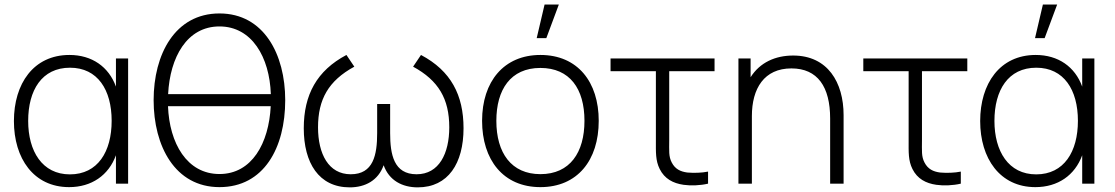

<svg xmlns="http://www.w3.org/2000/svg" viewBox="-20 -792 4810 828"><path d="M480 -418.5C449 -504 376.5 -555 279.5 -555C124.5 -555 40 -431 40 -270C40 -109 125 15 278 15C375 15 448.5 -36 480 -122.5V0H532.5V-540H480ZM281.5 -40C162 -40 101.5 -140 101.5 -270.5C101.5 -403 160.5 -500 282 -500C401 -500 461.5 -404.5 461.5 -271C461.5 -138.5 402 -40 281.5 -40Z M926.5 -734C734.5 -734 642.5 -557.5 642.5 -360C642.5 -162.5 734.5 15 926.5 15C1118 15 1210 -154.5 1210 -360C1210 -557.5 1118 -734 926.5 -734ZM926.5 -678C1066.5 -678 1142.5 -545 1148 -386H705C713 -545 786 -678 926.5 -678ZM926.5 -41.5C786 -41.5 710.5 -174.5 704.5 -334H1147.5C1139.5 -174.5 1066.5 -41.5 926.5 -41.5Z M1761.5 -504.5C1871 -445 1917.5 -365.5 1917.5 -243C1917.5 -131 1874 -40.5 1776.5 -40.5C1678.5 -40.5 1662.5 -125.5 1662.5 -218V-343.5H1606.5V-218C1606.5 -123.5 1590 -40.5 1492.5 -40.5C1397 -40.5 1351.5 -128 1351.5 -243C1351.5 -363 1396 -443.5 1508 -504.5L1474 -555C1346.5 -487.5 1290 -383.5 1290 -239C1290 -90 1354.5 16 1488.5 16C1554.5 16 1611 -13.5 1634.5 -79.5C1658 -13.5 1715 16 1781.5 16C1913 16 1979 -88 1979 -239C1979 -381.5 1925 -486.5 1795.5 -555Z M2390 -772.5 2336 -627.5H2294.5L2328.5 -772.5ZM2310.5 15C2470 15 2562 -100.5 2562 -271C2562 -438 2471.5 -555 2310.5 -555C2153 -555 2059 -440.5 2059 -271C2059 -103 2150 15 2310.5 15ZM2310.5 -41C2185.5 -41 2120.5 -132 2120.5 -271C2120.5 -405 2181.5 -499 2310.5 -499C2437 -499 2500.5 -409.5 2500.5 -271C2500.5 -134.5 2438 -41 2310.5 -41Z M2928 5C2959 9.5 3000 8 3033.5 0V-52C3006.5 -46.5 2973.5 -45.5 2944 -48C2914 -52 2891.5 -63 2877 -91C2863 -117.5 2866 -142 2866 -188.5V-485H3061.5V-540H2613V-485H2808.5V-187.5C2808.5 -136 2806.5 -100 2825 -63C2846 -21 2882.5 -1.5 2928 5Z M3400.5 -552.5C3323.5 -552.5 3257 -522.5 3217 -459V-540H3164.5V0H3222.5V-291.5C3222.5 -410.5 3275.5 -497 3393 -497C3506 -497 3560 -417.5 3560 -281V0H3618V-295.5C3618 -436.5 3549.5 -552.5 3400.5 -552.5Z M4018 5C4049 9.5 4090 8 4123.5 0V-52C4096.5 -46.5 4063.5 -45.5 4034 -48C4004 -52 3981.5 -63 3967 -91C3953 -117.5 3956 -142 3956 -188.5V-485H4151.5V-540H3703V-485H3898.5V-187.5C3898.5 -136 3896.5 -100 3915 -63C3936 -21 3972.5 -1.5 4018 5Z M4477.5 -772.5 4443.5 -627.5H4485L4539 -772.5ZM4647 -418.5C4616 -504 4543.5 -555 4446.5 -555C4291.5 -555 4207 -431 4207 -270C4207 -109 4292 15 4445 15C4542 15 4615.5 -36 4647 -122.5V0H4699.5V-540H4647ZM4448.5 -40C4329 -40 4268.5 -140 4268.5 -270.5C4268.5 -403 4327.5 -500 4449 -500C4568 -500 4628.5 -404.5 4628.5 -271C4628.5 -138.5 4569 -40 4448.5 -40Z"/></svg>

Font: Hauora Light
Style: Regular
Weight: 300
Designer: Wayne Shih
Foundry: WCYS
Version: Version 1.001;hotconv 1.0.109;makeotfexe 2.5.65596